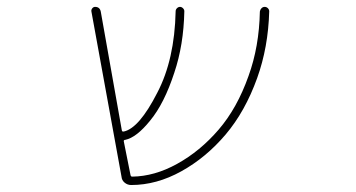

<svg xmlns="http://www.w3.org/2000/svg" viewBox="-20 -564 1040 561"><path d="M363.3 -23.4Q352.5 -23.4 344.2 -30.3Q335.9 -37.1 335 -47.9L247.1 -530.3Q246.1 -535.2 249.5 -539.6Q252.9 -543.9 257.8 -543.9Q271.5 -543.9 274.4 -530.3L335.9 -183.6Q336.9 -178.7 340.8 -179.7H341.8Q386.7 -189.5 439.5 -293Q490.2 -389.6 493.2 -531.2Q493.2 -536.1 497.1 -540Q501 -543.9 505.9 -543.9Q510.7 -543.9 514.6 -540Q518.6 -536.1 518.6 -531.2Q516.6 -432.6 489.3 -351.6Q460 -261.7 418.9 -211.9Q378.9 -162.1 345.7 -155.3H344.7Q340.8 -154.3 341.8 -150.4L361.3 -52.7Q362.3 -47.9 366.2 -47.9Q431.6 -48.8 497.1 -85Q564.5 -122.1 618.7 -185.1Q672.9 -248 706.1 -341.8Q737.3 -427.7 739.3 -530.3Q740.2 -536.1 744.1 -540Q748 -543.9 753.4 -543.9Q758.8 -543.9 762.7 -540Q766.6 -536.1 766.6 -531.2Q766.6 -530.3 766.6 -530.3Q763.7 -425.8 731.4 -335.9Q696.3 -238.3 639.2 -170.9Q582 -103.5 509.8 -63.5Q437.5 -23.4 363.3 -23.4Z"/></svg>

Font: Rounded-L Mgen+ 2m thin
Style: Regular
Weight: 100
Designer: [Source Han Sans]
Ryoko NISHIZUKA  (kana & ideographs); Paul D. Hunt (Latin, Greek & Cyrillic); Wenlong ZHANG  (bopomofo
Version: Version 1.059.20150602